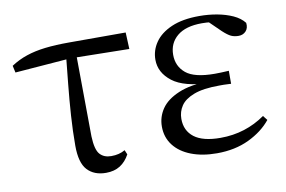

<svg xmlns="http://www.w3.org/2000/svg" viewBox="-63 -637 1128 757"><g transform="rotate(-10 501.0 -258.5)"><path d="M21.7 -437.1 15.5 -465Q45.8 -484.8 79 -495.9Q112.2 -507.1 153.9 -512.1Q195.6 -517 251.4 -517H477L479.9 -450.5L245.4 -454.5ZM305.2 14.6Q257.7 14.6 230.8 -14.3Q203.9 -43.2 203.9 -112.1Q203.9 -170.4 208 -232.2Q212.1 -293.9 218.4 -355.7Q224.8 -417.4 230.5 -474.9H270L273 -136.8Q275 -83.2 291.5 -65Q307.9 -46.9 336.5 -46.9Q353.3 -46.9 366.7 -50.3Q380.1 -53.7 392.3 -60.7L399.9 -42.7Q385 -15 361.8 -0.2Q338.6 14.6 305.2 14.6Z M749.3 14.6Q691 14.6 646.7 -2.5Q602.3 -19.6 577.7 -51.5Q553.1 -83.4 553.1 -126.7Q553.1 -165.3 574.9 -197.3Q596.7 -229.3 644.5 -249.5Q692.3 -269.8 769.7 -271.6V-263.4Q666.9 -266.8 620.3 -302.9Q573.7 -339 573.7 -390.7Q573.7 -428.3 595.7 -460Q617.6 -491.8 662.1 -511.2Q706.6 -530.6 773.8 -530.6Q809.9 -530.6 844.4 -524.4Q879 -518.1 907.3 -505.3Q935.6 -492.4 951.6 -471.9Q954.2 -450.8 942.8 -438.7Q931.5 -426.5 913.6 -426.5Q896.7 -426.5 883.7 -432.4Q870.7 -438.4 850.9 -456.8L793.6 -512.6L849.7 -511.5L859 -491.9Q833.4 -496.3 815.7 -498.5Q798.1 -500.7 778.7 -500.7Q714 -500.7 680 -472.4Q646.1 -444.1 646.1 -397.6Q646.1 -351.6 680 -323.6Q713.8 -295.7 795.2 -295.7Q807.3 -295.7 820.2 -296.2Q833.1 -296.7 851.3 -297.7V-245.7Q831.9 -246.9 822.4 -246.9Q813 -246.9 804.6 -246.9Q739.1 -246.9 702.1 -232.6Q665.1 -218.4 649.6 -195.2Q634 -172 634 -143.3Q634 -95.8 668.7 -69.3Q703.4 -42.9 773.6 -42.9Q824.3 -42.9 869.3 -57.2Q914.3 -71.5 952.9 -98.8L967.3 -80.5Q933.8 -38.9 877.8 -12.1Q821.9 14.6 749.3 14.6Z"/></g></svg>

Font: Noto Serif HK ExtraLight
Style: Regular
Weight: 200
Designer: Ryoko NISHIZUKA 西塚涼子 (kana & ideographs); Frank Grießhammer (Latin, Greek & Cyrillic); Wenlong ZHANG 张文龙 (bopomofo); San
Foundry: Adobe
Version: Version 2.002-H1;hotconv 1.1.0;makeotfexe 2.6.0